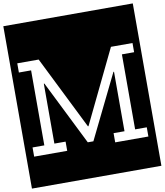

<svg xmlns="http://www.w3.org/2000/svg" viewBox="-126 -1010 1130 1316"><g transform="rotate(-10 438.5 -352.0)"><path d="M-12 213V-917H889V213ZM755 -586H840V-650H690L444 -141H440L187 -650H38V-586H123V-64H41V0H271V-64H193V-481H197L420 -33H459L677 -478H681V-64H605V0H836V-64H755Z"/></g></svg>

Font: Zilla Slab Highlight
Style: Regular
Weight: 400
Designer: Typotheque Type Foundry
Foundry: Typotheque type foundry
Version: Version 1.1; 2017; ttfautohint (v1.6)